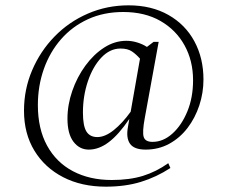

<svg xmlns="http://www.w3.org/2000/svg" viewBox="-20 -582 853 720"><path d="M377 118Q286 118 217 82.5Q148 47 109 -17Q70 -81 70 -167Q70 -247 100.5 -318.5Q131 -390 184.5 -445Q238 -500 309.5 -531Q381 -562 462 -562Q548 -562 611.5 -526Q675 -490 709 -427Q743 -364 743 -284Q743 -234 727.5 -187Q712 -140 683.5 -102.5Q655 -65 615 -43Q575 -21 526 -21Q483 -21 467.5 -43Q452 -65 460 -107L465 -136Q425 -77 388 -49Q351 -21 313 -21Q278 -21 255.5 -50.5Q233 -80 233 -137Q233 -189 251 -241Q269 -293 300 -335.5Q331 -378 370.5 -403.5Q410 -429 454 -429Q475 -429 495.5 -422.5Q516 -416 531 -406L556 -425H575L523 -140Q513 -86 519 -68Q525 -50 552 -50Q592 -50 626.5 -81Q661 -112 682.5 -164Q704 -216 704 -281Q704 -354 672 -412Q640 -470 581.5 -503.5Q523 -537 442 -537Q369 -537 310 -510Q251 -483 209 -435Q167 -387 144.5 -323.5Q122 -260 122 -188Q122 -99 156.5 -36Q191 27 253.5 60Q316 93 399 93Q466 93 516 77.5Q566 62 611 30L619 48Q567 82 508.5 100Q450 118 377 118ZM291 -160Q291 -110 304 -89Q317 -68 345 -68Q374 -68 406.5 -94Q439 -120 470 -163L505 -362Q491 -378 475 -389Q459 -400 432 -400Q392 -400 360 -366Q328 -332 309.5 -277Q291 -222 291 -160Z"/></svg>

Font: Spectral Light
Style: Regular
Weight: 300
Designer: Jean-Baptiste Levee
Foundry: Production Type
Version: Version 2.001